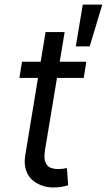

<svg xmlns="http://www.w3.org/2000/svg" viewBox="-20 -817 470 844"><path d="M359.4 -545.5 348 -474.4H230.5L177.6 -156.2Q175.4 -138.5 175.4 -125.5Q175.4 -112.6 179.9 -103.3Q184.3 -94.1 189.3 -88.4Q194.2 -82.7 202.8 -79.5Q211.3 -76.3 219.3 -75.1Q227.3 -73.9 237.2 -73.9Q252.8 -73.9 274.1 -78.1L279.8 -2.8Q250 7.1 214.5 7.1Q187.1 7.1 163 -1.8Q138.8 -10.7 120.4 -27.3Q101.9 -44 93.6 -71.6Q85.2 -99.1 90.9 -133.5L147 -474.4H65.3L76.7 -545.5H158.7L180.4 -676.1H264.2L242.5 -545.5ZM313.2 -612.9 343.8 -796.9H429.7L374.3 -612.9Z"/></svg>

Font: Karasuma Gothic
Style: Italic
Weight: 400
Italic angle: -9.39999°
Designer: Rasmus Andersson / Ryoko Nishizuka
Foundry: Genbu
Version: Version 1.00